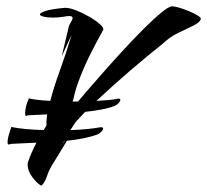

<svg xmlns="http://www.w3.org/2000/svg" viewBox="-20 -594 659 611"><path d="M112 -3Q99 -9 83.5 -29.5Q68 -50 68 -69Q68 -75 69 -78Q78 -105 96 -140Q74 -139 53 -138Q32 -137 13 -136Q11 -134 8 -134Q4 -134 4 -142Q4 -151 8 -164.5Q12 -178 16 -190Q34 -186 61 -183.5Q88 -181 119 -180Q123 -187 128 -195Q127 -210 130 -230Q114 -229 98.5 -228.5Q83 -228 68 -227Q66 -225 63 -225Q60 -225 60 -233Q60 -255 72 -281Q84 -278 101.5 -276Q119 -274 140 -273Q151 -316 170.5 -369.5Q190 -423 208 -483Q209 -485 204 -474.5Q199 -464 192.5 -450Q186 -436 181.5 -425.5Q177 -415 177 -417L199 -510Q201 -516 206 -524Q211 -532 211 -537Q211 -543 200 -543Q197 -543 193 -542.5Q189 -542 184 -541Q165 -538 149 -538Q131 -538 119 -541Q107 -544 107 -548Q107 -553 124.5 -559Q142 -565 185 -569Q199 -570 221 -561.5Q243 -553 264.5 -540.5Q286 -528 299 -516Q312 -504 308 -498Q290 -466 270.5 -427.5Q251 -389 236 -351Q221 -313 215 -285Q214 -278 211 -271Q215 -271 219 -271Q224 -271 228 -271L230 -273Q235 -279 256 -303.5Q277 -328 307 -362Q337 -396 371 -433Q405 -470 437 -502Q469 -534 493.5 -554Q518 -574 528 -574Q535 -574 550.5 -569.5Q566 -565 582.5 -558Q599 -551 610 -544Q621 -537 619 -533Q615 -522 594.5 -512Q574 -502 547.5 -489.5Q521 -477 498 -455Q451 -418 394 -369Q337 -320 287 -273Q308 -274 325.5 -275.5Q343 -277 354 -280H358Q363 -280 363 -276Q363 -272 357.5 -266Q352 -260 345 -257Q327 -250 303 -245.5Q279 -241 251 -238Q235 -221 221 -206Q211 -191 204 -180Q234 -181 259 -183.5Q284 -186 299 -189H303Q308 -189 308 -185Q308 -181 302.5 -175Q297 -169 290 -166Q271 -159 246 -154Q221 -149 193 -146Q184 -131 171.5 -110.5Q159 -90 146 -69Q136 -53 129.5 -33.5Q123 -14 112 -3ZM179 -135Q183 -141 186 -146L184 -145Q181 -139 179 -135Z"/></svg>

Font: Smooch
Style: Regular
Weight: 400
Designer: Robert E. Leuschke
Foundry: Robert E. Leuschke
Version: Version 1.010; ttfautohint (v1.8.3)